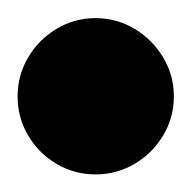

<svg xmlns="http://www.w3.org/2000/svg" viewBox="-57 -1228 215 215"><path d="M-37.3 -1120Q-37.3 -1096.3 -25.5 -1076.3Q-13.7 -1056.3 6.3 -1044.5Q26.3 -1032.7 50 -1032.7Q73.7 -1032.7 93.7 -1044.5Q113.7 -1056.3 125.7 -1076.3Q137.7 -1096.3 137.7 -1120Q137.7 -1143.7 125.7 -1163.7Q113.7 -1183.7 93.7 -1195.7Q73.7 -1207.7 50 -1207.7Q26.3 -1207.7 6.3 -1195.7Q-13.7 -1183.7 -25.5 -1163.7Q-37.3 -1143.7 -37.3 -1120Z"/></svg>

Font: Linefont Thin
Style: Regular
Weight: 100
Monospace: yes
Version: Version 3.002;gftools[0.9.33]